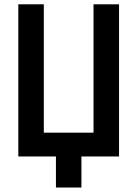

<svg xmlns="http://www.w3.org/2000/svg" viewBox="-20 -713 626 875"><path d="M63.5 0V-693.4H179.7V-108.4H406.2V-693.4H522.5V0H351.1V141.6H234.9V0Z"/></svg>

Font: Caskaydia Cove SemiBold
Style: Regular
Weight: 600
Monospace: yes
Designer: Aaron Bell
Foundry: Saja Typeworks
Version: Version 4.300; ttfautohint (v1.8.3)